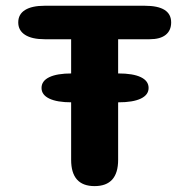

<svg xmlns="http://www.w3.org/2000/svg" viewBox="-20 -639 659 668"><path d="M124.5 -333Q124.5 -357.5 151.5 -370.5Q178.5 -383.5 229.5 -383.5H391.5Q443 -383.5 470 -370.5Q497 -357.5 497 -333Q497 -309 470 -296Q443 -283 391.5 -283H229.5Q178.5 -283 151.5 -296Q124.5 -309 124.5 -333ZM483.5 -619Q575.5 -619 575.5 -561Q575.5 -533 556.5 -517.8Q537.5 -502.5 500.5 -502.5H391V-83Q391 8.5 309 8.5Q227.5 8.5 227.5 -83V-502.5H135.5Q91 -502.5 67.2 -517.8Q43.5 -533 43.5 -561Q43.5 -589.5 67.2 -604.2Q91 -619 135.5 -619Z"/></svg>

Font: Sono ExtraLight Monospace
Style: Bold
Weight: 700
Version: Version 2.112